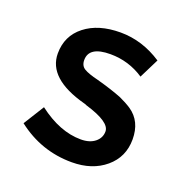

<svg xmlns="http://www.w3.org/2000/svg" viewBox="-82 -466 530 548"><g transform="rotate(20 182.5 -192.0)"><path d="M190.7 6.2Q97.9 6.2 23.7 -51.5L62.9 -114.4Q128.9 -63.9 192.8 -63.9Q219.6 -63.9 235.6 -76.8Q251.5 -89.7 251.5 -109.3Q251.5 -138.1 175.3 -160.8Q173.2 -161.9 170.6 -162.9Q168 -163.9 167 -163.9Q47.4 -195.9 47.4 -272.2Q47.4 -325.8 88.1 -357.7Q128.9 -389.7 195.9 -389.7Q261.9 -389.7 321.6 -350.5L291.8 -290.7Q245.4 -321.6 189.7 -321.6Q124.7 -321.6 124.7 -280.4Q124.7 -262.9 137.6 -255.2Q150.5 -247.4 180.4 -240.2Q225.8 -227.8 256.7 -215.5Q277.3 -206.2 292.8 -195.9Q332 -169.1 332 -114.4Q332 -60.8 292.3 -27.3Q252.6 6.2 190.7 6.2Z"/></g></svg>

Font: NATS
Style: Regular
Weight: 400
Designer: Purushoth Kumar Guthula
Foundry: Silicon Andhra, USA.
Version: Version 1.0.4; ttfautohint (v1.2.25-373a) -l 7 -r 28 -G 50 -